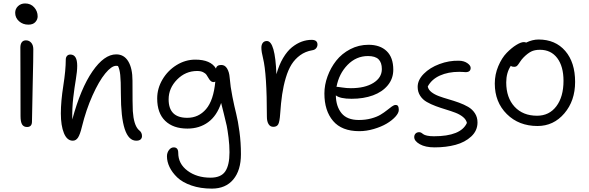

<svg xmlns="http://www.w3.org/2000/svg" viewBox="-20 -777 3445 1123"><path d="M146 -632.8Q113.8 -632.8 91.3 -652.8Q68.8 -672.9 68.8 -702.1Q68.8 -725.1 85.4 -741Q102.1 -756.8 127 -756.8Q159.7 -756.8 179.9 -734.1Q200.2 -711.4 200.2 -681.2Q200.2 -662.6 186.5 -647.7Q172.9 -632.8 146 -632.8ZM138.2 -34.2Q118.2 -34.2 109.1 -49.3Q100.1 -64.5 100.1 -98.1Q100.1 -223.1 99.6 -340.1Q99.1 -457 99.1 -499Q99.1 -518.6 107.4 -529.8Q115.7 -541 131.8 -541Q149.9 -541 162.1 -527.6Q174.3 -514.2 174.8 -490.2Q175.3 -448.7 171.1 -275.9Q167 -103 167 -65.9Q167 -34.2 138.2 -34.2Z M776.9 45.9Q687 45.9 687 -228Q687 -304.2 683.3 -338.6Q679.7 -373 669.9 -391.1Q667 -392.1 659.7 -392.1Q632.3 -392.1 595.5 -347.2Q558.6 -302.2 521 -218.5Q483.4 -134.8 459 -35.2Q448.2 9.8 436.3 27.8Q424.3 45.9 405.8 45.9Q372.1 45.9 354 2Q335.9 -42 335.9 -113.8Q335.9 -184.1 350.3 -275.6Q364.7 -367.2 364.7 -428.2Q364.7 -441.4 371.8 -449.7Q378.9 -458 391.6 -458Q431.6 -458 431.6 -392.1Q431.6 -359.9 423.6 -312.5Q415.5 -265.1 408.4 -205.1Q401.4 -145 402.8 -78.1Q452.1 -260.3 520.8 -359.6Q589.4 -459 659.7 -459Q705.6 -459 730.2 -418.2Q754.9 -377.4 754.9 -305.2Q754.9 -159.2 756.8 -127.4Q762.2 -47.4 789.6 -19Q792.5 -15.6 795.9 -13.2Q810.5 -1.5 810.5 19Q810.5 30.8 802.5 38.3Q794.4 45.9 776.9 45.9Z M1219.2 326.2Q1152.3 326.2 1099.6 307.9Q1046.9 289.6 1016.8 260.7Q986.8 231.9 971.7 200.2Q956.5 168.5 956.5 137.2Q956.5 116.2 968.3 100.6Q980 85 996.1 85Q1022.5 85 1022.5 117.2Q1022.5 181.2 1076.9 221.7Q1131.3 262.2 1211.4 262.2Q1272.5 262.2 1297.4 225.6Q1322.3 189 1322.3 113.8Q1322.3 71.8 1316.7 27.3Q1311 -17.1 1306.2 -41Q1301.3 -64.9 1288.8 -113.5Q1276.4 -162.1 1273.4 -174.8Q1248.5 -99.6 1197.5 -62.3Q1146.5 -24.9 1076.2 -24.9Q993.2 -24.9 946.3 -70.1Q899.4 -115.2 899.4 -201.2Q899.4 -259.8 930.4 -312.3Q961.4 -364.7 1012.9 -396.5Q1064.5 -428.2 1122.1 -428.2Q1212.4 -428.2 1243.2 -376Q1247.1 -397 1274.4 -397Q1295.9 -397 1308.3 -376.2Q1320.8 -355.5 1323.2 -324.2Q1327.6 -269.5 1339.4 -211.2Q1351.1 -152.8 1361.6 -111.3Q1372.1 -69.8 1380.6 -6.6Q1389.2 56.6 1389.2 125Q1389.2 219.2 1344.5 272.7Q1299.8 326.2 1219.2 326.2ZM966.3 -195.8Q966.3 -87.9 1075.2 -87.9Q1141.6 -87.9 1185.3 -138.9Q1229 -189.9 1239.3 -299.8Q1238.3 -299.3 1236.6 -298.6Q1234.9 -297.9 1233.4 -297.4Q1231.9 -296.9 1230.5 -296.9Q1219.7 -296.9 1212.4 -303.5Q1205.1 -310.1 1200 -319.6Q1194.8 -329.1 1188 -338.9Q1181.2 -348.6 1167.5 -355.2Q1153.8 -361.8 1133.3 -361.8Q1064.9 -361.8 1015.6 -311.5Q966.3 -261.2 966.3 -195.8Z M1578.6 -35.2Q1560.5 -35.2 1550.8 -51Q1541 -66.9 1541 -94.2Q1541 -345.7 1518.6 -436Q1508.8 -474.6 1508.8 -498Q1508.8 -515.6 1517.1 -526.4Q1525.4 -537.1 1541 -537.1Q1589.4 -537.1 1596.7 -342.8Q1611.8 -397 1635.7 -437.5Q1659.7 -478 1687.7 -500.5Q1715.8 -522.9 1744.4 -533.4Q1772.9 -543.9 1802.7 -543.9Q1836.9 -543.9 1836.9 -516.1Q1836.9 -504.4 1828.9 -494.6Q1820.8 -484.9 1805.7 -482.9Q1766.1 -476.1 1735.8 -454.1Q1705.6 -432.1 1685.5 -400.4Q1665.5 -368.7 1651.6 -321.8Q1637.7 -274.9 1630.4 -225.3Q1623 -175.8 1618.7 -110.8Q1615.7 -65.9 1607.7 -50.5Q1599.6 -35.2 1578.6 -35.2Z M2081.5 -9.8Q1979 -9.8 1928.2 -69.6Q1877.4 -129.4 1877.4 -230Q1877.4 -280.3 1895.8 -330.6Q1914.1 -380.9 1946.5 -422.1Q1979 -463.4 2028.6 -489.3Q2078.1 -515.1 2135.3 -515.1Q2203.1 -515.1 2241.7 -478Q2280.3 -440.9 2280.3 -369.1Q2280.3 -317.4 2248.3 -278.3Q2216.3 -239.3 2161.4 -219.2Q2106.4 -199.2 2036.6 -199.2Q1969.2 -199.2 1944.3 -219.2Q1945.3 -154.8 1977.5 -115Q2009.8 -75.2 2078.6 -75.2Q2118.2 -75.2 2151.4 -84.2Q2184.6 -93.3 2205.8 -106.2Q2227.1 -119.1 2243.2 -132.1Q2259.3 -145 2272 -154.1Q2284.7 -163.1 2293.5 -163.1Q2304.2 -163.1 2308.3 -156.2Q2312.5 -149.4 2312.5 -133.8Q2312.5 -116.2 2292.5 -94.2Q2272.5 -72.3 2241 -53.7Q2209.5 -35.2 2166.3 -22.5Q2123 -9.8 2081.5 -9.8ZM1954.6 -269Q1958.5 -269 1982.7 -265.1Q2006.8 -261.2 2032.2 -261.2Q2114.3 -261.2 2163.8 -292Q2213.4 -322.8 2213.4 -373Q2213.4 -411.1 2194.1 -430.2Q2174.8 -449.2 2132.3 -449.2Q2063.5 -449.2 2012.9 -397.5Q1962.4 -345.7 1948.2 -269Z M2522 85Q2467.8 85 2435.3 66.4Q2402.8 47.9 2402.8 24.9Q2402.8 12.2 2410.6 4.2Q2418.5 -3.9 2432.1 -3.9Q2438.5 -3.9 2444.6 -0.2Q2450.7 3.4 2456.3 8.1Q2461.9 12.7 2478 16.4Q2494.1 20 2518.1 20Q2675.8 20 2710.9 -58.1Q2706.5 -77.6 2688 -92.8Q2669.4 -107.9 2643.8 -117.7Q2618.2 -127.4 2588.1 -136.5Q2558.1 -145.5 2529.1 -156.2Q2500 -167 2476.1 -180.7Q2452.1 -194.3 2437.5 -217Q2422.9 -239.7 2422.9 -269Q2422.9 -309.1 2458.5 -345.2Q2494.1 -381.3 2550.3 -402.3Q2606.4 -423.3 2664.1 -421.9Q2693.8 -421.4 2713.4 -407.7Q2732.9 -394 2732.9 -379.9Q2732.9 -355 2703.1 -355Q2701.7 -355 2689.5 -356Q2677.2 -356.9 2666 -356.9Q2601.1 -356.9 2552.7 -335Q2504.4 -313 2481.9 -271Q2485.4 -252.4 2503.4 -238.3Q2521.5 -224.1 2547.4 -214.6Q2573.2 -205.1 2603.8 -196.3Q2634.3 -187.5 2664.1 -176.8Q2693.8 -166 2718.3 -151.9Q2742.7 -137.7 2757.8 -114.5Q2772.9 -91.3 2772.9 -61Q2772.9 -12.7 2736.3 21.2Q2699.7 55.2 2644.5 70.1Q2589.4 85 2522 85Z M3124 -40Q3014.6 -40 2944.3 -109.9Q2874 -179.7 2874 -288.1Q2874 -341.8 2894.5 -390.1Q2915 -438.5 2943.6 -467.8Q2972.2 -497.1 2999.5 -513.9Q3026.9 -530.8 3043.9 -530.8Q3052.7 -530.8 3057.1 -527.8Q3094.2 -545.9 3129.9 -545.9Q3228.5 -545.9 3286.1 -479Q3343.8 -412.1 3343.8 -297.9Q3343.8 -187.5 3280.8 -113.8Q3217.8 -40 3124 -40ZM2940.9 -294.9Q2940.9 -205.6 2989.7 -152.8Q3038.6 -100.1 3121.1 -100.1Q3192.4 -100.1 3234.1 -155.5Q3275.9 -210.9 3275.9 -304.2Q3275.9 -388.7 3239.3 -437.3Q3202.6 -485.8 3138.2 -485.8Q3106.9 -485.8 3086.4 -475.3Q3065.9 -464.8 3043 -441.9Q3030.8 -429.7 3021 -414.3Q3011.2 -398.9 3004.9 -392.6Q2998.5 -386.2 2986.8 -386.2Q2973.6 -386.2 2967.8 -392.1Q2940.9 -351.6 2940.9 -294.9Z"/></svg>

Font: Shantell Sans Bouncy
Style: Regular
Weight: 300
Designer: Stephen Nixon, Anya Danilova, Shantell Martin
Foundry: Arrow Type
Version: Version 1.006;[9816181b4]